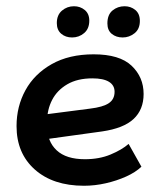

<svg xmlns="http://www.w3.org/2000/svg" viewBox="-20 -584 505 615"><path d="M249 11Q150 11 91.5 -41Q33 -93 33 -180Q33 -243 61.5 -295Q90 -347 145.5 -378.5Q201 -410 280 -410Q363 -410 401.5 -373.5Q440 -337 440 -283Q440 -233 408 -203Q376 -173 307 -163L90 -133V-213L268 -236Q310 -241 328.5 -253.5Q347 -266 347 -290Q347 -311 329 -322Q311 -333 276 -333Q228 -333 195.5 -314Q163 -295 147 -264Q131 -233 131 -196V-180Q131 -131 161.5 -102.5Q192 -74 252 -74Q298 -74 334 -89Q370 -104 392 -123L433 -50Q414 -32 384 -18.5Q354 -5 319 3Q284 11 249 11ZM211 -464Q190 -464 176 -476Q162 -488 162 -510Q162 -536 178.5 -550Q195 -564 217 -564Q237 -564 251.5 -552Q266 -540 266 -518Q266 -492 249.5 -478Q233 -464 211 -464ZM373 -464Q352 -464 338 -475.5Q324 -487 324 -509Q324 -537 340.5 -550.5Q357 -564 379 -564Q399 -564 413.5 -552Q428 -540 428 -517Q428 -491 411 -477.5Q394 -464 373 -464Z"/></svg>

Font: Rokkitt SemiBold
Style: Italic
Weight: 600
Italic angle: -9°
Designer: Vernon Adams
Foundry: Vernon Adams
Version: Version 3.103